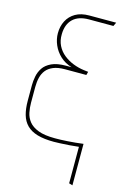

<svg xmlns="http://www.w3.org/2000/svg" viewBox="-136 -766 698 1042"><g transform="rotate(15 213.5 -245.0)"><path d="M372 -681 382 -702H231Q185 -702 154 -684Q123 -666 107 -635Q91 -604 91 -565Q91 -532 105 -499.5Q119 -467 146 -442Q173 -417 211 -406H179Q129 -406 98.5 -391.5Q68 -377 53 -354.5Q38 -332 33 -305.5Q28 -279 28 -255V-169Q28 -124 37.5 -90.5Q47 -57 69.5 -34.5Q92 -12 129.5 -1Q167 10 222 10Q233 10 256.5 9Q280 8 308.5 6Q337 4 361 1V206L381 212V-21Q359 -18 337 -16Q315 -14 294 -12.5Q273 -11 255 -10.5Q237 -10 223 -10Q164 -10 129 -23.5Q94 -37 76.5 -59Q59 -81 53.5 -108Q48 -135 48 -163V-252Q48 -280 54 -304.5Q60 -329 74.5 -347Q89 -365 114.5 -375.5Q140 -386 179 -386H299L304 -405L279 -408Q248 -412 218.5 -423.5Q189 -435 164.5 -454.5Q140 -474 126 -502Q112 -530 113 -566Q114 -621 145 -651Q176 -681 235 -681Z"/></g></svg>

Font: Advent Pro Thin
Style: Regular
Weight: 250
Version: Version 3.000